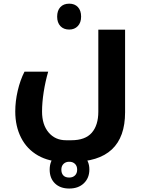

<svg xmlns="http://www.w3.org/2000/svg" viewBox="-20 -660 801 1068"><path d="M336.9 240.2Q253.4 240.2 191.7 205.1Q129.9 169.9 97.4 106.2Q64.9 42.5 64.9 -40Q64.9 -96.7 78.6 -155.5Q92.3 -214.4 116.2 -261.2H248Q232.4 -207.5 223.1 -148.7Q213.9 -89.8 213.9 -39.1Q213.9 33.7 250.5 76.9Q287.1 120.1 347.2 120.1H377Q454.1 120.1 490.5 78.4Q526.9 36.6 526.9 -39.1V-495.1H675.8V-35.2Q675.8 240.2 380.9 240.2ZM365.2 388.7Q314.9 388.7 285.6 360.1Q256.3 331.5 256.3 283.7Q256.3 235.8 285.6 207.3Q314.9 178.7 365.2 178.7Q414.6 178.7 445.8 207.3Q477.1 235.8 477.1 282.7Q477.1 330.1 446.5 359.4Q416 388.7 365.2 388.7ZM365.2 327.6Q384.8 327.6 397 315.9Q409.2 304.2 409.2 283.7Q409.2 263.2 397 251.5Q384.8 239.7 365.2 239.7Q345.7 239.7 333.5 251.5Q321.3 263.2 321.3 283.7Q321.3 304.2 332.3 315.9Q343.3 327.6 365.2 327.6ZM365.2 -495.6Q334 -495.6 315.9 -514.9Q297.9 -534.2 297.9 -567.4Q297.9 -601.1 315.7 -620.4Q333.5 -639.6 365.2 -639.6Q395.5 -639.6 413.3 -620.6Q431.2 -601.6 431.2 -567.4Q431.2 -534.2 412.8 -514.9Q394.5 -495.6 365.2 -495.6Z"/></svg>

Font: Droid Arabic Kufi
Style: Bold
Weight: 700
Designer: Pascal Zoghbi
Foundry: Irfont.ir
Version: Version 1.00 February 28, 2013, initial release